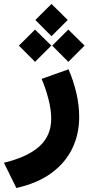

<svg xmlns="http://www.w3.org/2000/svg" viewBox="-67 -669 444 958"><path d="M109.4 -569.3 189.9 -649.4 271 -569.3 189.9 -488.3ZM193.4 -441.4 273.9 -521.5 355 -441.4 273.9 -360.4ZM27.3 -441.4 107.9 -521.5 189 -441.4 107.9 -360.4ZM274.9 -323.2Q298.8 -268.6 313.5 -207Q328.1 -145.5 328.1 -84.5Q328.1 0 293.9 71.3Q259.8 142.6 190.4 193.8Q121.1 245.1 14.6 269L-47.4 143.1Q71.3 114.3 129.9 61Q188.5 7.8 188.5 -76.7Q188.5 -121.6 174.6 -175.3Q160.6 -229 140.6 -275.4Z"/></svg>

Font: Vazir Black FD-WOL-UI
Style: Black-FD-WOL-UI
Weight: 900
Designer: Saber Rastikerdar
Foundry: Saber Rastikerdar
Version: Version 30.0.0